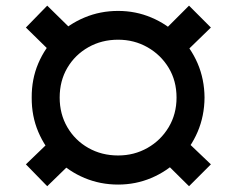

<svg xmlns="http://www.w3.org/2000/svg" viewBox="-20 -641 831 677"><path d="M396.5 9.8Q333.5 9.8 278.1 -13.4Q222.7 -36.6 180.7 -78.4Q138.7 -120.1 115 -176Q91.3 -231.9 91.8 -296.9Q91.3 -361.8 115 -417.5Q138.7 -473.1 180.7 -514.6Q222.7 -556.2 278.1 -579.3Q333.5 -602.5 396.5 -602.5Q458.5 -602.5 513.4 -579.3Q568.4 -556.2 610.6 -514.6Q652.8 -473.1 676.8 -417.5Q700.7 -361.8 701.2 -296.9Q700.7 -231.9 676.8 -176Q652.8 -120.1 610.6 -78.4Q568.4 -36.6 513.4 -13.4Q458.5 9.8 396.5 9.8ZM396.5 -92.8Q453.1 -92.8 500 -119.4Q546.9 -146 574.7 -192.4Q602.5 -238.8 602.5 -296.9Q602.5 -356 574.7 -401.9Q546.9 -447.8 500 -474.4Q453.1 -501 396.5 -501Q338.4 -501 291.5 -474.4Q244.6 -447.8 217.5 -401.9Q190.4 -356 190.4 -296.9Q190.4 -238.8 217.5 -192.4Q244.6 -146 291.5 -119.4Q338.4 -92.8 396.5 -92.8ZM620.1 -443.4 544.9 -519.5 646.5 -621.1 723.6 -543.9ZM646.5 15.6 544.9 -85 620.1 -160.2 723.6 -61.5ZM146.5 15.6 71.3 -61.5 173.8 -160.2 250 -85ZM173.8 -443.4 71.3 -543.9 146.5 -621.1 250 -519.5Z"/></svg>

Font: Inter 16pt Black
Style: Regular
Weight: 900
Version: Version 4.001;git-66647c0bb